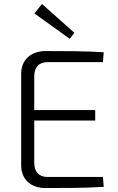

<svg xmlns="http://www.w3.org/2000/svg" viewBox="-20 -949 597 970"><path d="M332 -753 356 -783 192 -929 154 -881ZM500 -55H220C177 -55 153 -80 153 -127V-340H461V-393H153V-562C153 -610 177 -635 220 -635H500L504 -685C410 -691 307 -691 209 -691C136 -691 87 -646 87 -577V-113C87 -44 135 1 209 1C307 1 410 1 504 -5Z"/></svg>

Font: SnT
Style: Regular
Weight: 300
Designer: Natanael Gama
Version: Version 1.001;PS 001.001;hotconv 1.0.70;makeotf.lib2.5.58329